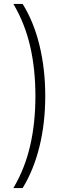

<svg xmlns="http://www.w3.org/2000/svg" viewBox="-20 -762 362 976"><path d="M48 194Q106 96 133 -20Q160 -136 160 -274Q160 -412 133 -528Q106 -644 48 -742H95Q151 -653 180.5 -532.5Q210 -412 210 -274Q210 -136 180.5 -16.5Q151 103 95 194Z"/></svg>

Font: Idrija Light
Style: Regular
Weight: 300
Designer: Julieta Ulanovsky
Foundry: Julieta Ulanovsky
Version: Version 7.200